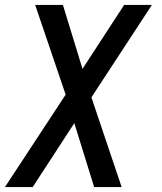

<svg xmlns="http://www.w3.org/2000/svg" viewBox="-58 -550 654 775"><path d="M-38 205H74L242 -53L322 205H433L311 -157L555 -530H443L275 -272L196 -530H84L207 -168Z"/></svg>

Font: Iosevka Sparkle Medium Oblique
Style: Regular
Weight: 500
Italic angle: -9°
Designer: Belleve Invis
Foundry: Belleve Invis
Version: Version 4.5.0; ttfautohint (v1.8.3)